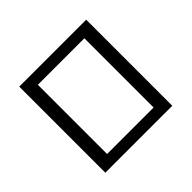

<svg xmlns="http://www.w3.org/2000/svg" viewBox="-139 -736 901 901"><g transform="rotate(-45 311.5 -285.5)"><path d="M87.9 0V-571.3H532.2V0ZM155.8 -56.2H464.4V-515.6H155.8Z"/></g></svg>

Font: Heebo Light
Style: Regular
Weight: 300
Designer: Oded Ezer
Foundry: Ezer Type House
Version: Version 3.100